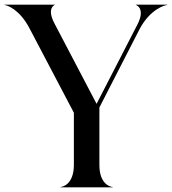

<svg xmlns="http://www.w3.org/2000/svg" viewBox="-40 -800 734 820"><path d="M219 0H441V-1.5C435.5 -1.5 384.5 -9.5 384.5 -95V-341L555 -673.5C600 -760.5 664 -778.5 674 -778.5V-780H540V-779C541.5 -779 582.5 -764.5 547 -695.5L372.5 -356.5L192 -701C158.5 -765.5 193.5 -779 194 -779V-780H-20.5V-778.5C-11.5 -778.5 43 -761.5 86 -679L275.5 -318.5V-95C275 -9.5 224 -1.5 219 -1.5Z"/></svg>

Font: Beautique Display Thin
Style: Bold
Weight: 500
Designer: Nhat-Quang Ngo
Version: Version 1.100;Glyphs 3.2.3 (3260)